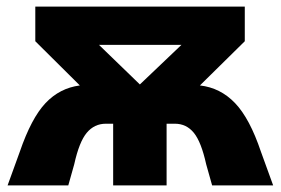

<svg xmlns="http://www.w3.org/2000/svg" viewBox="-20 -562 851 582"><path d="M222 -303 87 -437V-542H722V-437L586 -303Q648 -296 692.5 -249.5Q737 -203 771 -102L808 0H623L605 -64Q590 -132 567.5 -159.5Q545 -187 510 -187H485V0H323V-187H301Q266 -187 243 -159.5Q220 -132 205 -64L187 0H3L40 -102Q75 -204 118 -249.5Q161 -295 222 -303ZM530 -426H280L404 -306Z"/></svg>

Font: Chess Sans ExtraBold
Style: Regular
Weight: 800
Designer: Wolf Bōese
Foundry: Wolf Bōese
Version: Version 7.223